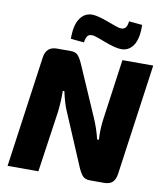

<svg xmlns="http://www.w3.org/2000/svg" viewBox="-97 -989 917 1068"><g transform="rotate(10 362.0 -455.0)"><path d="M318 -750 243 -757Q242 -834 268.5 -872.5Q295 -911 339 -910Q370 -909 427.5 -887.5Q485 -866 495 -864Q520 -859 531 -870.5Q542 -882 545 -909L620 -902Q622 -825 596.5 -786.5Q571 -748 526 -749Q493 -750 435.5 -772Q378 -794 367 -796Q342 -800 332 -789Q322 -778 318 -750ZM720 -690 632 -62Q627 -30 611 -15Q595 0 563 0H485Q458 0 444.5 -13.5Q431 -27 417 -58L291 -355Q273 -394 258 -464H249Q250 -406 243 -345L193 0H19L107 -628Q116 -690 176 -690H254Q281 -690 294 -676.5Q307 -663 321 -632L445 -347Q470 -290 484 -231H494Q490 -286 498 -346L546 -690Z"/></g></svg>

Font: Exo 2.0 Extra Bold
Style: Italic
Weight: 800
Italic angle: -8°
Designer: Natanael Gama
Version: Version 1.001;PS 001.001;hotconv 1.0.70;makeotf.lib2.5.58329